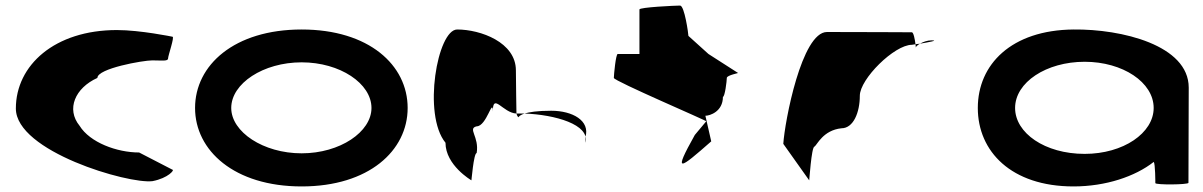

<svg xmlns="http://www.w3.org/2000/svg" viewBox="-20 -662 4323 690"><path d="M37 -272C37 -118 441 0 528 -11C585 -22 608 -52 600 -52L480 -114C400 -114 303 -150 266 -210C217 -270 250 -346 330 -382C330 -416 494 -445 527 -445C561 -445 584 -441 584 -452C584 -462 608 -530 600 -530C600 -530 484 -554 400 -554C177 -554 37 -428 37 -272Z M681 -274C681 -121 822 8 1064 8C1306 8 1445 -121 1445 -274C1445 -428 1306 -556 1064 -556C822 -556 681 -428 681 -274ZM811 -274C811 -362 926 -438 1064 -438C1202 -438 1315 -362 1315 -274C1315 -188 1202 -111 1064 -111C926 -111 811 -188 811 -274Z M1581 -149C1581 -68 1674 -14 1674 -14C1674 -6 1682 -112 1693 -112C1703 -171 1659 -200 1693 -208C1729 -208 1751 -314 1751 -261C1751 -331 1787 -256 1836 -254C1836 -281 1834 -346 1834 -409C1834 -510 1707 -556 1623 -556C1552 -556 1498 -250 1581 -149ZM1836 -254C1838 -246 1841 -242 1843 -241C1843 -237 1841 -246 1865 -254ZM1865 -254C1973 -250 2101 -215 2084 -149V-170C2101 -228 2038 -264 1961 -264C1909 -264 1882 -259 1865 -254Z M2186 -382C2186 -371 2526 -226 2518 -226L2477 -177C2397 -34 2422 -54 2536 -154L2515 -246C2531 -246 2578 -261 2578 -314C2585 -314 2592 -371 2592 -382C2592 -392 2639 -400 2632 -400L2526 -468L2454 -533C2454 -540 2440 -642 2424 -642C2408 -642 2278 -636 2278 -628V-468H2200C2193 -468 2186 -392 2186 -382Z M2795 -145 2888 -14C2888 -6 2896 -135 2907 -135C2917 -142 2938 -194 3004 -201C3047 -201 3070 -258 3070 -318C3070 -378 3194 -501 3257 -501C3257 -501 3262 -502 3270 -503C3268 -520 3263 -546 3257 -546C3257 -546 3070 -547 2952 -547C2861 -547 2800 -225 2795 -145ZM3270 -503C3271 -498 3271 -494 3271 -491C3271 -494 3277 -500 3286 -505C3280 -504 3275 -504 3270 -503ZM3286 -505C3316 -510 3355 -517 3328 -517C3312 -517 3297 -511 3286 -505Z M3494 -274C3494 -118 3614 8 3838 8C3954 8 4060 -28 4126 -80C4132 -76 4132 -4 4132 -4C4132 3 4251 2 4251 -5L4252 -347C4252 -500 4010 -558 3838 -556C3614 -554 3494 -430 3494 -274ZM3628 -274C3628 -366 3740 -440 3878 -440C4015 -440 4126 -366 4126 -274C4126 -184 4017 -109 3878 -109C3735 -109 3628 -184 3628 -274Z"/></svg>

Font: Ampere
Style: SCSuExt
Weight: 400
Version: Version 1